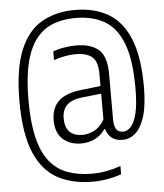

<svg xmlns="http://www.w3.org/2000/svg" viewBox="-63 -804 928 1089"><g transform="rotate(-5 401.0 -259.5)"><path d="M422 230Q302 230 218.2 183Q134.5 136 90.2 28.5Q46 -79 46 -260Q46 -439.5 89 -546.8Q132 -654 212.2 -701.5Q292.5 -749 404 -749Q515 -749 594 -702.5Q673 -656 714.8 -553.2Q756.5 -450.5 756.5 -282Q756.5 -177 736.8 -113.2Q717 -49.5 684 -20.5Q651 8.5 611 8.5Q572 8.5 548.2 -10.5Q524.5 -29.5 516.5 -61.5H512Q488 -26 452.2 -8.8Q416.5 8.5 374.5 8.5Q310.5 8.5 270.2 -28.5Q230 -65.5 230 -135.5Q230 -206.5 271.8 -245.5Q313.5 -284.5 401.5 -294L511.5 -306.5V-374Q511.5 -447 479.8 -473Q448 -499 387 -499Q361 -499 328 -493.5Q295 -488 261.5 -476L262 -525.5Q290 -536.5 326.2 -542.2Q362.5 -548 393 -548Q477.5 -548 521.8 -509.2Q566 -470.5 566 -371.5V-112.5Q566 -75 577.8 -56.2Q589.5 -37.5 618 -37.5Q640 -37.5 660.8 -59Q681.5 -80.5 694.8 -133.2Q708 -186 708 -278.5Q708 -440 672 -532.8Q636 -625.5 567.8 -664.5Q499.5 -703.5 404 -703.5Q332.5 -703.5 275.8 -681.8Q219 -660 179.2 -609.5Q139.5 -559 118.5 -474Q97.5 -389 97.5 -261.5Q97.5 -133 118.8 -47Q140 39 181.2 89.8Q222.5 140.5 283 162.5Q343.5 184.5 422 184.5Q465 184.5 504.5 177Q544 169.5 584.5 155.5V202Q550.5 214.5 509 222.2Q467.5 230 422 230ZM287.5 -142.5Q287.5 -89.5 313.2 -64.5Q339 -39.5 386.5 -39.5Q417.5 -39.5 451.2 -55.5Q485 -71.5 511.5 -115.5V-263L404 -251.5Q343.5 -245 315.5 -218Q287.5 -191 287.5 -142.5Z"/></g></svg>

Font: Encode Sans Condensed Light
Style: Regular
Weight: 300
Width: 3
Designer: Multiple Designers
Foundry: Impallari Type
Version: Version 3.000; ttfautohint (v1.8.3) -l 8 -r 50 -G 200 -x 14 